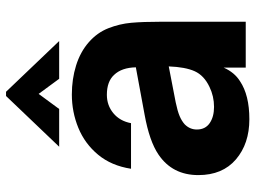

<svg xmlns="http://www.w3.org/2000/svg" viewBox="-125 -709 846 636"><g transform="rotate(-90 298.0 -391.0)"><path d="M36 -157Q36 -243 104 -289Q148 -319 236 -335L393 -364Q392 -411 368 -436Q346 -460 302 -460Q267 -460 241 -438.5Q215 -417 208 -380H57Q67 -445 103.5 -489Q140 -533 192.5 -554.5Q245 -576 303 -576Q354 -576 399 -562Q444 -548 476 -520Q508 -492 522.5 -455Q537 -418 540.5 -379.5Q544 -341 544 -280V0H392V-73Q376 -37 347 -19Q301 12 221 12Q140 12 88 -32.5Q36 -77 36 -157ZM328 -120Q366 -138 380 -169Q394 -200 396 -255L277 -232Q248 -226 231.5 -219Q215 -212 204 -202Q187 -185 187 -162Q187 -134 208 -119.5Q229 -105 262 -105Q297 -105 328 -120ZM255 -618H130L298 -794H312L480 -618H355L305 -686Z"/></g></svg>

Font: Open Sauce One ExtraBold
Style: Regular
Weight: 800
Designer: Alfredo Marco Pradil
Foundry: Creative Sauce Fz LLC
Version: Version 1.477